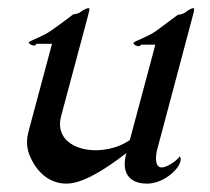

<svg xmlns="http://www.w3.org/2000/svg" viewBox="-20 -438 501 458"><path d="M365.7 -121.6 436 -385.7 440 -400.9C442.2 -408.8 443.1 -413.3 443.1 -415.8C443.1 -417.8 442.4 -418.5 441.3 -418.5C435.5 -418.5 426.9 -412.1 421.5 -408.2C414.8 -403.3 404.4 -402.8 404.4 -402.8L352.6 -364.3C330.9 -349.1 300.1 -339.8 298.6 -335.9C296.9 -331.5 307.6 -327.6 311 -327.6C314.4 -327.6 316.5 -331.5 316.5 -331.5H350.6L289.7 -104C285.5 -101.1 281.4 -98.6 277.9 -96.7C262.4 -87.9 235.8 -79.6 208.4 -79.6C185 -79.6 159.2 -85.4 141.4 -101.1C133.1 -108.3 123.1 -121.4 123.1 -141.9C123.1 -147.7 123.9 -154.1 125.8 -161.1L184.7 -380.9C190.6 -403.2 193.3 -412.4 193.3 -416.1C193.3 -418 192.6 -418.5 191.3 -418.5C185.5 -418.5 177.2 -413.1 171.7 -409.2C165.1 -404.3 154.7 -403.8 154.7 -403.8C154.7 -403.8 127.6 -382.8 103 -365.7C81.2 -350.1 49.9 -340.8 48.9 -336.9C47.8 -333 58.5 -329.1 61.4 -329.1C64.8 -329.1 67 -333.5 67 -333.5H104.1L48.2 -125C45.6 -115 44.5 -106.2 44.5 -98.5C44.5 -81.7 49.4 -70.2 52.3 -63.5C68.5 -27.3 97.3 0 138.8 0C178.3 0 233.3 -35.6 281.3 -72.8C278.7 -62.9 277.5 -54.2 277.5 -46.7C277.5 -11.6 303.3 0 330.7 0C368.3 0 404.5 -31.3 410.1 -52.2C412.7 -62 408.6 -64.9 408.1 -64.9C407.9 -60.5 381.5 -38.6 365.4 -38.6C355.7 -38.6 352.1 -48.2 352.1 -60.3C352.1 -67.7 353.4 -75.9 355.5 -83.5Z"/></svg>

Font: Pierce
Style: Oblique
Weight: 400
Italic angle: -15°
Version: Version 0.2.0